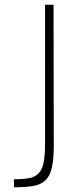

<svg xmlns="http://www.w3.org/2000/svg" viewBox="-20 -721 344 814"><path d="M208 -105Q208 -46 200 -10.5Q192 25 172.5 43.5Q153 62 120.5 67.5Q88 73 39 73V39Q79 39 104.5 34Q130 29 145 12.5Q160 -4 165.5 -34.5Q171 -65 171 -115V-701H207Z"/></svg>

Font: Panefresco 1wt
Style: Regular
Weight: 250
Version: Version 1.000